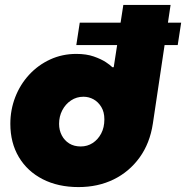

<svg xmlns="http://www.w3.org/2000/svg" viewBox="-20 -750 756 780"><path d="M290 -567 304 -658H716L702 -567ZM299 10Q216 10 153.5 -22Q91 -54 56.5 -112Q22 -170 22 -247Q22 -304 42 -355.5Q62 -407 98.5 -446.5Q135 -486 184 -508.5Q233 -531 290 -531Q331 -531 361 -520.5Q391 -510 410 -497.5Q429 -485 436 -477H442L481 -730H673L601 -248Q589 -168 547 -110Q505 -52 441.5 -21Q378 10 299 10ZM308 -155Q335 -155 356.5 -169Q378 -183 391 -207.5Q404 -232 404 -265Q404 -295 391.5 -315.5Q379 -336 360 -346.5Q341 -357 319 -357Q291 -357 268.5 -342Q246 -327 233 -302Q220 -277 220 -247Q220 -221 231 -200Q242 -179 261.5 -167Q281 -155 308 -155Z"/></svg>

Font: MuseoModerno Thin Black
Style: Italic
Weight: 900
Italic angle: -9°
Version: Version 1.003